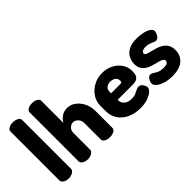

<svg xmlns="http://www.w3.org/2000/svg" viewBox="-44 -1274 1811 1811"><g transform="rotate(-45 861.5 -369.0)"><path d="M131 0Q97 0 75.5 -15Q54 -30 54 -48V-701Q54 -722 75.5 -735Q97 -748 131 -748Q163 -748 186 -735Q209 -722 209 -701V-48Q209 -30 186 -15Q163 0 131 0Z M386 0Q352 0 330.5 -15Q309 -30 309 -48V-701Q309 -722 330.5 -735Q352 -748 386 -748Q418 -748 441 -735Q464 -722 464 -701V-406Q478 -435 510 -458.5Q542 -482 588 -482Q634 -482 672.5 -453.5Q711 -425 734.5 -377.5Q758 -330 758 -272V-48Q758 -24 733.5 -12Q709 0 680 0Q653 0 628 -12Q603 -24 603 -48V-272Q603 -291 593 -308Q583 -325 567 -336Q551 -347 531 -347Q515 -347 499.5 -338Q484 -329 474 -312.5Q464 -296 464 -272V-48Q464 -30 441 -15Q418 0 386 0Z M1078 10Q1004 10 947 -16.5Q890 -43 857.5 -91Q825 -139 825 -202V-275Q825 -331 856 -378Q887 -425 939 -453.5Q991 -482 1055 -482Q1113 -482 1161.5 -458Q1210 -434 1240 -391.5Q1270 -349 1270 -292Q1270 -247 1255.5 -227.5Q1241 -208 1218.5 -203.5Q1196 -199 1173 -199H980V-193Q980 -156 1008 -133.5Q1036 -111 1082 -111Q1113 -111 1135 -120.5Q1157 -130 1174 -139Q1191 -148 1207 -148Q1225 -148 1238 -136Q1251 -124 1257.5 -108Q1264 -92 1264 -80Q1264 -61 1241 -40Q1218 -19 1176.5 -4.5Q1135 10 1078 10ZM980 -286H1104Q1115 -286 1120 -291Q1125 -296 1125 -310Q1125 -330 1114.5 -343.5Q1104 -357 1087.5 -363.5Q1071 -370 1052 -370Q1034 -370 1017.5 -363.5Q1001 -357 990.5 -343.5Q980 -330 980 -310Z M1505 10Q1453 10 1409.5 -3Q1366 -16 1340.5 -37Q1315 -58 1315 -82Q1315 -94 1321.5 -110Q1328 -126 1339.5 -138Q1351 -150 1366 -150Q1382 -150 1398 -138.5Q1414 -127 1437.5 -116Q1461 -105 1501 -105Q1541 -105 1552 -116.5Q1563 -128 1563 -138Q1563 -155 1546 -164.5Q1529 -174 1502.5 -180.5Q1476 -187 1446 -195.5Q1416 -204 1389.5 -219Q1363 -234 1346 -260Q1329 -286 1329 -328Q1329 -365 1346.5 -400.5Q1364 -436 1405 -459Q1446 -482 1517 -482Q1561 -482 1599.5 -473Q1638 -464 1662.5 -447.5Q1687 -431 1687 -410Q1687 -400 1680.5 -382.5Q1674 -365 1661.5 -351Q1649 -337 1631 -337Q1618 -337 1602 -344.5Q1586 -352 1566 -359.5Q1546 -367 1519 -367Q1499 -367 1486.5 -362Q1474 -357 1468 -350Q1462 -343 1462 -335Q1462 -321 1479 -313.5Q1496 -306 1523 -299.5Q1550 -293 1580 -284.5Q1610 -276 1637 -259.5Q1664 -243 1681 -215.5Q1698 -188 1698 -144Q1698 -74 1648.5 -32Q1599 10 1505 10Z"/></g></svg>

Font: Dosis ExtraLight ExtraBold
Style: Regular
Weight: 800
Version: Version 3.001; ttfautohint (v1.8.2)